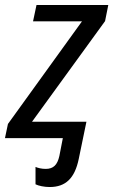

<svg xmlns="http://www.w3.org/2000/svg" viewBox="-43 -556 456 773"><path d="M157 197C222 197 258 161 274 84L305 -66H86L380 -471L393 -536H104L90 -470H287L-11 -57L-23 0H210L196 72C188 108 172 124 141 124C124 124 109 120 100 116V186C112 192 135 197 157 197Z"/></svg>

Font: Noto Sans SemiCondensed
Style: Italic
Weight: 400
Width: 4
Italic angle: -12°
Designer: Monotype Design Team
Foundry: Monotype Imaging Inc.
Version: Version 2.013